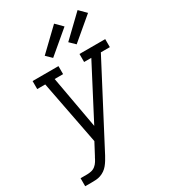

<svg xmlns="http://www.w3.org/2000/svg" viewBox="-232 -886 1064 1202"><g transform="rotate(-30 300.0 -284.5)"><path d="M19 205V147H66Q81 147 97 143.5Q113 140 126 129.5Q139 119 148 104.5Q157 90 164 75H165V74Q165 74 165 74Q165 74 165 74L210 -11L121 -472H63V-530H250V-472H189L257 -94L454 -472H402V-530H588V-472H523L223 101Q215 116 206 130.5Q197 145 186 158.5Q175 172 160.5 182Q146 192 130 197.5Q114 203 98 204Q82 205 66 205ZM417 -591 378 -629 529 -774 577 -726ZM247 -591 208 -629 359 -774 407 -726Z"/></g></svg>

Font: Iosevka Slab LtExObl
Style: Regular
Weight: 300
Width: 7
Italic angle: -9°
Monospace: yes
Designer: Belleve Invis
Foundry: Belleve Invis
Version: Version 11.1.0; ttfautohint (v1.8.3)